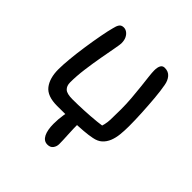

<svg xmlns="http://www.w3.org/2000/svg" viewBox="-182 -636 945 945"><g transform="rotate(45 290.5 -163.0)"><path d="M189.4 6.6Q120.8 6.6 93.5 -28.7Q66.2 -64 66.2 -125.6Q66.2 -154.8 70.5 -200.2Q74.8 -245.6 82.3 -295.8Q89.8 -346 98 -389.5Q106.2 -433 113 -457.6Q117 -476.8 124.5 -487.9Q132 -499 148.8 -499Q160 -499 170.7 -491.7Q181.4 -484.4 188.4 -470.3Q195.4 -456.2 195.4 -435Q195.4 -426.4 189.1 -393Q182.8 -359.6 174.4 -312.8Q166 -266 159.3 -215.3Q152.6 -164.6 152.6 -120.8Q152.6 -95.8 166.9 -82.8Q181.2 -69.8 219.2 -69.8Q256.2 -69.8 299.4 -71.9Q342.6 -74 383.3 -78.1Q424 -82.2 451.6 -88.6L406.2 -59.4Q421.6 -95.4 422.7 -131.4Q423.8 -167.4 423.8 -204.4Q423.8 -241.4 420.7 -279.5Q417.6 -317.6 413.7 -352.2Q409.8 -386.8 406.7 -413.6Q403.6 -440.4 403.6 -454.8Q403.6 -476.8 410.2 -488.9Q416.8 -501 431.8 -501Q457.4 -501 472 -483.8Q486.6 -466.6 490.8 -440.4Q497.2 -406.4 501.2 -359.9Q505.2 -313.4 507.8 -264.7Q510.4 -216 510.4 -173Q510.4 -142.8 507.5 -114.7Q504.6 -86.6 495.5 -64.3Q486.4 -42 469.8 -26.8Q453.2 -11.6 425 -6.4Q401.4 -1.4 368.4 1.2Q335.4 3.8 291.6 5.2Q247.8 6.6 189.4 6.6ZM290.2 175.2Q276.8 175.2 267.3 168.5Q257.8 161.8 251.5 149.2Q245.2 136.6 242.1 119.2Q239 101.8 239 81.4Q239 47.6 244.2 16.1Q249.4 -15.4 260.7 -35.5Q272 -55.6 291.4 -55.6Q305.8 -55.6 315.4 -45.4Q325 -35.2 325 -13Q325 30.2 327.3 69Q329.6 107.8 329.6 132.2Q329.6 148.6 319.9 161.9Q310.2 175.2 290.2 175.2Z"/></g></svg>

Font: Shantell Sans Light
Style: Regular
Weight: 300
Designer: Stephen Nixon, Anya Danilova, Shantell Martin
Foundry: Arrow Type
Version: Version 1.011;[c5ecc13dd]